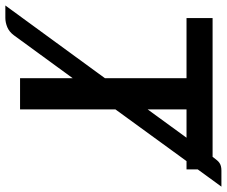

<svg xmlns="http://www.w3.org/2000/svg" viewBox="-113 -708 848 718"><g transform="rotate(90 311.0 -349.0)"><path d="M585.5 -664.5 650 -753H590C583.7 -753 578.2 -752.4 573.8 -751.2C569.2 -750.1 565.2 -748.3 561.8 -746C558.2 -743.7 554.9 -740.7 551.8 -737C548.6 -733.3 545 -728.8 541 -723.5L538.5 -720H19.5V-622.5H244.5V-317.5L-27.5 55H19C30.3 55 41.8 52.6 53.5 47.8C65.2 42.9 75.3 34.7 84 23L244.5 -197V0H361V-356.5L554.5 -622.5H585.5ZM361 -477V-622.5H467Z"/></g></svg>

Font: Lato Semibold
Style: Regular
Weight: 600
Designer: Lukasz Dziedzic
Foundry: tyPoland Lukasz Dziedzic
Version: Version 2.006; 2014-01-15